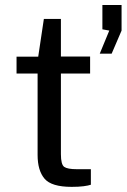

<svg xmlns="http://www.w3.org/2000/svg" viewBox="-20 -743 505 766"><path d="M339.5 -449.5H223V-128Q223 -86.5 236.2 -77.2Q249.5 -68 286 -68H342.5V-6Q332.5 -2.5 313.2 0Q294 2.5 266 2.5Q185.5 2.5 157.8 -30Q130 -62.5 130 -125V-449.5H46V-517H132.5L155 -667.5H223V-517.5H339.5ZM378 -529 416 -621 388.5 -626V-723H465V-621L425.5 -529Z"/></svg>

Font: Public Sans
Style: Regular
Weight: 400
Designer: The Public Sans project authors (U.S. Web Design System). Libre Franklin designed by Pablo Impallari and Rodrigo Fuenzal
Version: Version 1.008; ttfautohint (v1.8.1) -l 8 -r 50 -G 200 -x 14 